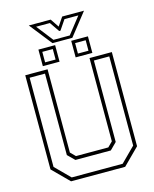

<svg xmlns="http://www.w3.org/2000/svg" viewBox="-141 -1083 946 1176"><g transform="rotate(-15 332.0 -494.5)"><path d="M160.5 0 57.5 -103V-700H199V-172L229.5 -141.5H434.5L465 -172V-700H606.5V-103L503.5 0ZM170.5 -22H493.5L584.5 -113V-678.5H487V-162L444.5 -119.5H220L177 -162V-678.5H79.5V-113ZM384 -726V-831H490V-726ZM176 -726V-831H282V-726ZM195.5 -745H262V-811.5H195.5ZM403.5 -745H470.5V-811.5H403.5ZM269.5 -847 157.5 -989H296L332.5 -935L369 -989H507.5L395.5 -847ZM280.5 -865H384L466.5 -970H378.5L336.5 -908H328.5L286 -970H198.5Z"/></g></svg>

Font: Tourney Thin ExtraLight
Style: Regular
Weight: 250
Version: Version 1.015